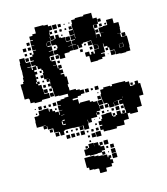

<svg xmlns="http://www.w3.org/2000/svg" viewBox="-135 -812 1003 1155"><g transform="rotate(-15 366.5 -234.5)"><path d="M106 -101H86V-121H102V-123H85V-122H47V-160H49V-188H75V-192H81V-216H109V-218H143V-197H148V-209H164V-193H152H178V-183H198V-162H202V-185H222V-187H202V-215H222V-218H203V-244H228V-249H253V-254H279V-272H265H227V-275H200V-304H199V-330H195V-372H177V-390H191V-391H166V-431H171V-449H164V-460H145V-481H137V-460H120V-449H134V-433H120V-417H119V-388H133V-374H122V-365H140V-338H143V-306H171V-276H141V-304V-276H119V-268H73V-274H49V-300H45V-305H20V-335V-364H19V-398H37V-410H43V-434H47V-460H48V-482H47V-520H50V-547H82V-520H85V-515H110V-487H85V-484H109V-465H115V-482H136V-488H113V-514H133V-519H114V-543H133V-554H143V-574H163V-577H142V-605H160V-607H142V-635H160V-639H144V-663H165V-672H188V-709H244V-705H270V-694H289V-668H270V-658H283V-644H269V-657H266V-633H288V-611H326V-606H351V-577H352V-575H380V-547H356V-545H380V-517H356V-511H327V-510H322V-485H290V-510H286V-491H266V-511H285V-518H263V-544H285V-552H292V-571H286V-576H261V-605H238V-603H258V-579H235V-574H259V-548H235V-545H260V-517H233V-514H230V-491H236V-484H259V-458H237V-456H261V-434H266V-451H286V-431H269V-422H287V-400H269V-394H289V-375H300V-327H293V-310H295V-288H333V-280H355V-273H378V-249H355V-242H333V-234H299V-225H330V-197H332H336V-201H396V-190H415V-184H439V-158H442V-185H469V-218H486H473V-244H494V-253H538V-248H549V-258H603V-257H632V-249H654V-219H675V-222H686V-241H706V-222H717V-193H718V-149H691V-136V-86H660V-57H612V-65H596V-31H568V-29H563V-4H529V-5H512V5H460V4H431V-9H414V-33H431V-39H414V-63H434V-73H441V-96H469V-98H503V-74H509V-88H523V-74H509V-67H524V-73H534V-93H558V-73H568V-71H590V-92H587V-121H586V-129H564V-153H586V-156H562V-155H537V-154H559V-128H533V-150H531V-126H501V-150H496V-131H476V-151H495V-158H473V-184H486H470V-157H443V-124H420V-119H434V-103H418V-117H415V-92H377V-70H355V-90H353V-64H351V-36H321V-63H288V-64H259V-66H231H205V-62H198V-39H174V-62H167V-40H145V-62H167V-66H141V-93H138V-94H109V-117H106ZM411 -516H381V-546H405V-548H383V-574H405V-578H383V-604H409V-582H411V-606H435H411V-633H410V-607H382V-635H408V-669H413V-694H437V-700H475V-699H491V-706H541V-670H565V-632H532V-610H535V-572H557V-553H563V-574H583V-575H560V-607H587V-610H616V-641H656V-610H685V-572H683V-544H660V-543H678V-519H684V-518H713V-488V-454H711V-426H684V-423H648V-426H621V-454H619V-457H592V-478H583V-489H564V-509H561V-486H531V-511H529V-488H503V-514H526V-515H500V-543H498V-546H472V-545H447V-540H437V-520H415V-540H411ZM319 -668H293V-694H319ZM345 -672H327V-690H345ZM399 -678H393V-684H399ZM369 -678H363V-684H369ZM405 -642H387V-660H405ZM585 -642H567V-660H585ZM314 -643H298V-659H314ZM343 -644H329V-658H343ZM371 -646H361V-656H371ZM264 -609V-631H262V-606H286V-609ZM316 -611H296V-631H316ZM556 -611H536V-631H556ZM135 -612H117V-630H135ZM584 -613H568V-629H584ZM611 -616H601V-626H611ZM340 -617H332V-625H340ZM379 -578H353V-604H379ZM106 -581H86V-601H106ZM555 -582H537V-600H555ZM135 -582H117V-600H135ZM234 -580V-599H232V-580ZM535 -551V-572H534V-551ZM320 -552V-571V-552ZM103 -554H89V-568H103ZM132 -555H120V-567H132ZM281 -556H271V-566H281ZM498 -519H474V-543H498ZM707 -520H685V-542H707ZM106 -521H86V-541H106ZM461 -526H451V-536H461ZM256 -491H236V-511H256ZM494 -493H478V-509H494ZM434 -493H418V-509H434ZM509 -418H463V-458H443V-484H469V-464H501V-486H531H561V-456H536V-451H556V-431H536V-421H509ZM677 -460H655V-480H653V-459H679V-483H657V-482H677ZM283 -464H269V-478H283ZM583 -464H569V-478H583ZM493 -464H479V-478H493ZM619 -428H593V-454H619ZM162 -435H150V-447H162ZM578 -439H574V-443H578ZM164 -403H148V-419H164ZM132 -405H120V-417H132ZM113 -377H119V-388H113ZM161 -376H151V-386H161ZM197 -372V-386H195V-372ZM164 -343H148V-359H164ZM194 -343H178V-359H194ZM167 -310H145V-332H167ZM194 -313H178V-329H194ZM197 -280H175V-302H197ZM467 -250H445V-272H467ZM407 -250H385V-272H407ZM432 -255H420V-267H432ZM196 -221H176V-241H196ZM106 -221H86V-241H106ZM673 -224H659V-238H673ZM133 -224H119V-238H133ZM163 -224H149V-238H163ZM69 -228H63V-234H69ZM459 -228H453V-234H459ZM466 -191H446V-211H466ZM191 -196H181V-206H191ZM70 -197H62V-205H70ZM230 -160V-177V-160ZM592 -161V-172H591V-161ZM207 -155H227V-157H207ZM467 -130H445V-152H467ZM207 -121H221V-127H207ZM557 -100H535V-122H557ZM205 -100V-96H221V-101H206V-120H200V-100ZM584 -103H568V-119H584ZM463 -104H449V-118H463ZM523 -104H509V-118H523ZM490 -107H482V-115H490ZM135 -72H117V-90H135ZM584 -73H568V-89H584ZM429 -78H423V-84H429ZM398 -79H394V-83H398ZM317 -40H295V-62H317ZM222 -45H210V-57H222ZM282 -45H270V-57H282ZM251 -46H241V-56H251ZM401 -46H391V-56H401ZM318 -9H294V-33H318ZM257 -10H235V-32H257ZM227 -10H205V-32H227ZM285 -12H267V-30H285ZM404 -13H388V-29H404ZM373 -14H359V-28H373ZM341 -16H331V-26H341ZM411 24H381V-6H411ZM378 21H354V-3H378ZM342 15H330V3H342ZM341 44H331V34H341ZM360 123H312V118H287V80H312V76H299V62H313V75H320V53H352V75H353V56H379V77H387V60H405V78H388V86H409V112H388V120H405V138H387V121H360ZM439 82H413V56H439ZM467 110H445V88H467ZM432 105H420V93H432ZM469 142H443V116H469ZM429 132H423V126H429ZM387 240H345V213H342V210H315V207H288V190H275V128H337V134H361V139H386V142H413V160H418V151H434V167H425V177H438V201H425V218H387ZM470 173H442V145H470Z"/></g></svg>

Font: Rubik Storm
Style: Regular
Weight: 400
Designer: Hubert and Fischer, NaN
Foundry: Hubert and Fischer, NaN
Version: Version 2.201